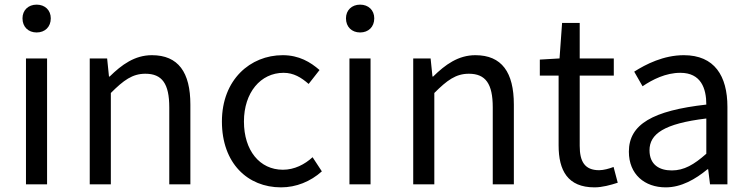

<svg xmlns="http://www.w3.org/2000/svg" viewBox="-20 -795 3238 828"><path d="M92 0H183V-543H92ZM138 -655C174 -655 199 -679 199 -716C199 -751 174 -775 138 -775C102 -775 77 -751 77 -716C77 -679 102 -655 138 -655Z M367 0H458V-394C513 -449 551 -477 607 -477C679 -477 710 -434 710 -332V0H801V-344C801 -483 749 -557 635 -557C561 -557 505 -516 453 -465H450L442 -543H367Z M1192 13C1257 13 1319 -12 1368 -56L1328 -117C1294 -86 1250 -63 1200 -63C1100 -63 1032 -146 1032 -271C1032 -396 1104 -481 1203 -481C1246 -481 1279 -461 1311 -433L1358 -493C1319 -527 1270 -557 1199 -557C1060 -557 937 -452 937 -271C937 -91 1048 13 1192 13Z M1487 0H1578V-543H1487ZM1533 -655C1569 -655 1594 -679 1594 -716C1594 -751 1569 -775 1533 -775C1497 -775 1472 -751 1472 -716C1472 -679 1497 -655 1533 -655Z M1762 0H1853V-394C1908 -449 1946 -477 2002 -477C2074 -477 2105 -434 2105 -332V0H2196V-344C2196 -483 2144 -557 2030 -557C1956 -557 1900 -516 1848 -465H1845L1837 -543H1762Z M2544 13C2577 13 2613 3 2644 -7L2626 -75C2608 -68 2583 -61 2564 -61C2501 -61 2480 -99 2480 -166V-469H2627V-543H2480V-696H2404L2393 -543L2308 -538V-469H2389V-168C2389 -60 2428 13 2544 13Z M2851 13C2918 13 2979 -22 3031 -65H3034L3042 0H3117V-334C3117 -468 3061 -557 2929 -557C2842 -557 2765 -518 2715 -486L2751 -423C2794 -452 2851 -481 2914 -481C3003 -481 3026 -414 3026 -344C2795 -318 2692 -259 2692 -141C2692 -43 2760 13 2851 13ZM2877 -60C2823 -60 2781 -85 2781 -147C2781 -217 2843 -262 3026 -284V-132C2973 -85 2930 -60 2877 -60Z"/></svg>

Font: Source Han Sans HK
Style: Regular
Weight: 400
Designer: Ryoko NISHIZUKA 西塚涼子 (kana, bopomofo & ideographs); Paul D. Hunt (Latin, Greek & Cyrillic); Sandoll Communications 산돌커뮤니
Foundry: Adobe
Version: Version 2.000;hotconv 1.0.107;makeotfexe 2.5.65593